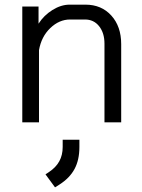

<svg xmlns="http://www.w3.org/2000/svg" viewBox="-20 -527 612 827"><path d="M76 -499H146V-425Q169 -461 206 -484Q243 -507 280 -507H348Q417 -507 459.5 -460Q502 -413 502 -337V0H430V-339Q430 -385 407 -414Q384 -443 346 -443H282Q235 -443 196.5 -406Q158 -369 148 -311V0H76ZM176 224 191 214Q221 194 235.5 167.5Q250 141 250 106V75H322V106Q322 162 301 201Q280 240 236 268L217 280Z"/></svg>

Font: Stavian Regular
Style: Regular
Weight: 400
Version: Version 1.000; ttfautohint (v1.6)